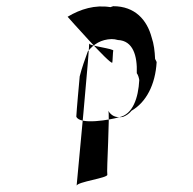

<svg xmlns="http://www.w3.org/2000/svg" viewBox="-20 -539 622 619"><path d="M198 -485C198 -485 335 -330 342 -337C343 -338 344 -374 345 -375C352 -382 262 -391 267 -400C272 -411 227 60 227 60C228 47 329 35 326 24C323 13 335 -174 329 -182C338 -167 352 -158 376 -162C387 -166 397 -173 404 -182C451 -209 481 -266 485 -339C483 -343 482 -346 480 -349C479 -374 476 -398 469 -418C454 -475 415 -519 345 -519C341 -518 339 -517 336 -516C286 -524 240 -510 198 -485ZM364 -161C337 -153 237 -135 226 -163C227 -184 235 -271 237 -293C244 -321 254 -348 263 -373C282 -397 306 -412 340 -413C346 -413 354 -412 360 -410C409 -408 423 -359 421 -303C425 -298 428 -288 429 -281C426 -223 408 -170 364 -161Z"/></svg>

Font: Ugly Stick
Style: It
Weight: 400
Designer: Stig
Foundry: Cannot Into Space Fonts
Version: Version 0.99